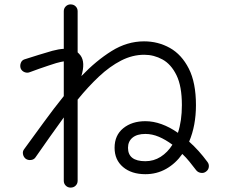

<svg xmlns="http://www.w3.org/2000/svg" viewBox="-20 -809 1040 873"><path d="M301 44Q288 44 279 35Q270 26 270 13V-275Q238 -231 205.5 -185Q173 -139 141 -93Q134 -83 120.5 -81.5Q107 -80 97 -87Q87 -95 84.5 -108Q82 -121 90 -131Q134 -191 179 -253Q224 -315 270 -372V-530Q263 -529 254.5 -527Q246 -525 235 -522Q222 -518 201 -511Q180 -504 157 -496Q134 -488 116 -481Q104 -476 91.5 -481Q79 -486 74 -498Q70 -510 74.5 -522.5Q79 -535 91 -539Q118 -548 156 -559.5Q194 -571 218 -578Q248 -586 270 -587V-758Q270 -771 279 -780Q288 -789 301 -789Q315 -789 324 -780Q333 -771 333 -758V-571Q336 -568 339.5 -564.5Q343 -561 346 -557Q369 -526 350 -463Q417 -533 487.5 -577Q558 -621 635 -621Q699 -621 752.5 -591Q806 -561 838.5 -497Q871 -433 871 -331Q871 -238 840 -165Q884 -126 923 -73Q931 -63 929.5 -50Q928 -37 917 -29Q907 -21 893.5 -23Q880 -25 872 -35Q856 -56 841 -74.5Q826 -93 809 -109Q779 -66 736 -41.5Q693 -17 641 -17Q578 -17 539.5 -49.5Q501 -82 501 -137Q501 -194 540.5 -226Q580 -258 641 -258Q677 -258 714.5 -244.5Q752 -231 789 -205Q807 -259 807 -331Q807 -417 782.5 -467Q758 -517 719 -538.5Q680 -560 636 -560Q582 -560 530.5 -533.5Q479 -507 430 -461Q381 -415 333 -356V13Q333 26 324 35Q315 44 301 44ZM641 -76Q679 -76 710.5 -96Q742 -116 764 -151Q733 -174 702.5 -187Q672 -200 641 -200Q603 -200 582.5 -183Q562 -166 562 -137Q562 -76 641 -76Z"/></svg>

Font: Zen Maru Gothic
Style: Regular
Weight: 400
Designer: Yoshimichi Ohira
Foundry: Positype
Version: Version 1.002